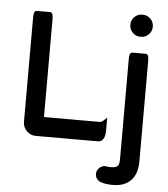

<svg xmlns="http://www.w3.org/2000/svg" viewBox="-62 -768 935 1067"><g transform="rotate(5 405.5 -234.5)"><path d="M85 -61.5V-641.6Q85 -656.7 86.7 -665.8Q88.4 -674.8 92.3 -678.7Q96.2 -682.6 101.6 -682.6H176.8Q182.1 -682.6 186 -678.7Q189.9 -674.8 191.7 -665.8Q193.4 -656.7 193.4 -641.6V-101.6L193.8 -99.1L196.3 -98.6H502.9Q516.1 -98.6 528.8 -111.8L543.9 -126.5V-57.6Q543.9 -26.4 535.6 -10.3Q524.9 9.8 502.9 9.8H156.2Q127.4 9.8 106.2 -11.5Q85 -32.7 85 -61.5ZM627 -649.4V-653.3Q627 -677.2 644.8 -695.1Q662.6 -712.9 686.5 -712.9H692.4Q716.3 -712.9 734.1 -695.1Q752 -677.2 752 -653.3V-649.4Q752 -625.5 734.1 -607.7Q716.3 -589.8 692.4 -589.8H686.5Q662.6 -589.8 644.8 -607.7Q627 -625.5 627 -649.4ZM567.9 145.5H570.8Q576.7 146.5 585 146.5Q615.2 146.5 625 136.7Q634.8 127 634.8 98.6V-457Q634.8 -472.2 636 -478.8Q637.2 -485.4 638.4 -488.5Q639.6 -491.7 642.8 -494.9Q646 -498 651.4 -498H726.6Q731.9 -498 735.8 -494.1Q739.7 -490.2 741.5 -481.2Q743.2 -472.2 743.2 -457V100.6Q743.2 171.9 706.1 209Q670.9 244.1 605.5 244.1Q568.8 244.1 541 234.9Q525.9 230 517.3 218Q508.8 206.1 508.8 190.4Q508.8 171.9 522.9 157.7Q537.1 143.6 555.7 143.6H556.2Z"/></g></svg>

Font: YuPearl-SemiBold
Style: SemiBold
Weight: 600
Designer: Max Yao
Foundry: Max-Everyday
Version: Version 1.011; ttfautohint (v1.8.3)